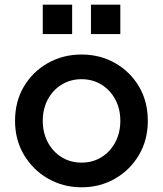

<svg xmlns="http://www.w3.org/2000/svg" viewBox="-20 -785 693 817"><path d="M327 12Q405 12 469 -24.5Q533 -61 571 -125Q609 -189 609 -271Q609 -353 571.5 -416.5Q534 -480 470 -516.5Q406 -553 327 -553Q248 -553 183.5 -516.5Q119 -480 81.5 -416.5Q44 -353 44 -271Q44 -190 82 -126Q120 -62 184.5 -25Q249 12 327 12ZM327 -93Q280 -93 242.5 -116Q205 -139 183.5 -179.5Q162 -220 162 -271Q162 -322 183.5 -362Q205 -402 242.5 -425Q280 -448 327 -448Q374 -448 411.5 -425Q449 -402 470.5 -362Q492 -322 492 -271Q492 -220 470.5 -179.5Q449 -139 411.5 -116Q374 -93 327 -93ZM162 -640H287V-765H162ZM367 -640H492V-765H367Z"/></svg>

Font: Custom Plus Jakarta Sans SemiBold
Style: Regular
Weight: 600
Designer: Gumpita Rahayu & FullSphere
Foundry: Tokotype & FullSphere
Version: Version 1.001;hotconv 1.0.117;makeotfexe 2.5.65602